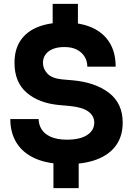

<svg xmlns="http://www.w3.org/2000/svg" viewBox="-20 -847 690 996"><path d="M328 4.5Q230 4.5 164.8 -24Q99.5 -52.5 66.5 -105Q33.5 -157.5 33.5 -229.2H180.5Q180.5 -200.5 195.9 -176Q211.2 -151.5 243.9 -137Q276.5 -122.5 328 -122.5Q395.5 -122.5 432.2 -146.6Q469 -170.8 469 -210.8Q469 -246 437.9 -268.6Q406.8 -291.2 338.8 -297.5L287.8 -302Q181.2 -311.8 118.2 -366.4Q55.2 -421 55.2 -521Q55.2 -590 86.1 -636.4Q117 -682.8 175.1 -706.4Q233.2 -730 314.2 -730Q400.5 -730 459.5 -702.8Q518.5 -675.5 549.2 -624.6Q580 -573.8 580 -501.2H433Q433 -529.8 419.2 -552.5Q405.5 -575.2 379.5 -589.1Q353.5 -603 314.2 -603Q278.8 -603 254 -592.8Q229.2 -582.5 216 -564.1Q202.8 -545.8 202.8 -521Q202.8 -490 225.9 -465.2Q249 -440.5 301.8 -435.2L352.8 -430.8Q472.5 -420.8 544.5 -366Q616.5 -311.2 616.5 -210.8Q616.5 -142 582.8 -94Q549 -46 484.5 -20.8Q420 4.5 328 4.5ZM257.2 129V-17H388.2V129ZM253.2 -681V-827H384.2V-681Z"/></svg>

Font: SVN-Sora Variable
Style: Regular
Weight: 400
Designer: Jonathan Barnbrook, Julián Moncada
Foundry: Barnbrook Fonts
Version: Version 2.000 - Viet hoa boi STYLEno.1 Fonts